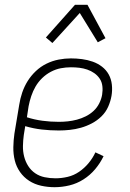

<svg xmlns="http://www.w3.org/2000/svg" viewBox="-20 -771 540 799"><path d="M207 8Q179 8 151.5 2Q124 -4 101.5 -18.5Q79 -33 63.5 -55Q48 -77 41.5 -103.5Q35 -130 35.5 -158.5Q36 -187 40 -215L60 -335Q64 -361 72.5 -386Q81 -411 95 -433.5Q109 -456 129 -475Q149 -494 173.5 -506Q198 -518 224 -523Q250 -528 275 -528Q298 -528 321 -525Q344 -522 365.5 -514.5Q387 -507 404.5 -493.5Q422 -480 432.5 -461Q443 -442 445.5 -418.5Q448 -395 444 -372Q440 -349 430 -326.5Q420 -304 402 -286.5Q384 -269 362 -257.5Q340 -246 317 -239.5Q294 -233 270.5 -230.5Q247 -228 225 -228Q189 -228 154 -232Q119 -236 85 -246L79 -209Q76 -187 75.5 -164Q75 -141 80.5 -119.5Q86 -98 97.5 -80Q109 -62 126.5 -50Q144 -38 166 -33.5Q188 -29 211 -29Q236 -29 261.5 -35Q287 -41 309 -56Q331 -71 348.5 -92Q366 -113 377 -137L411 -121Q397 -92 376 -67Q355 -42 327.5 -24.5Q300 -7 269 0.5Q238 8 207 8ZM225 -264Q243 -264 262 -266Q281 -268 300 -273Q319 -278 337 -287Q355 -296 369.5 -309.5Q384 -323 393 -341Q402 -359 405 -377Q408 -395 406 -412.5Q404 -430 395 -443.5Q386 -457 372.5 -466.5Q359 -476 343 -481.5Q327 -487 310 -489Q293 -491 275 -491Q254 -491 233 -487Q212 -483 192 -472.5Q172 -462 155.5 -446Q139 -430 128 -411Q117 -392 110 -371Q103 -350 99 -329L92 -283Q123 -273 156.5 -268.5Q190 -264 225 -264ZM198 -592 171 -615 292 -751H344L419 -612L387 -595L312 -717Z"/></svg>

Font: Iosevka Term Curly Extralight
Style: Italic
Weight: 200
Italic angle: -9°
Designer: Belleve Invis
Foundry: Belleve Invis
Version: Version 32.3.0